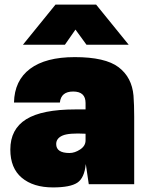

<svg xmlns="http://www.w3.org/2000/svg" viewBox="-20 -803 653 837"><path d="M306 -554Q439 -554 497 -510Q555 -466 562 -386Q565 -346 565 -295V0H367L354 -88Q348 -27 317 -6.5Q286 14 211 14Q125 14 75 -28Q25 -70 25 -151Q25 -240 94 -283Q163 -326 309 -326H353V-354Q353 -404 299 -404Q246 -404 241 -356H41Q43 -452 111 -503Q179 -554 306 -554ZM80 -608 222 -783H399L541 -608H357L309 -674L263 -608ZM225 -175Q225 -136 283 -136Q306 -136 329.5 -151.5Q353 -167 353 -191V-220Q280 -224 252.5 -212Q225 -200 225 -175Z"/></svg>

Font: Nacelle Black
Style: Regular
Weight: 900
Designer: Sora Sagano
Foundry: Sora Sagano
Version: Version 1.000;FEAKit 1.0